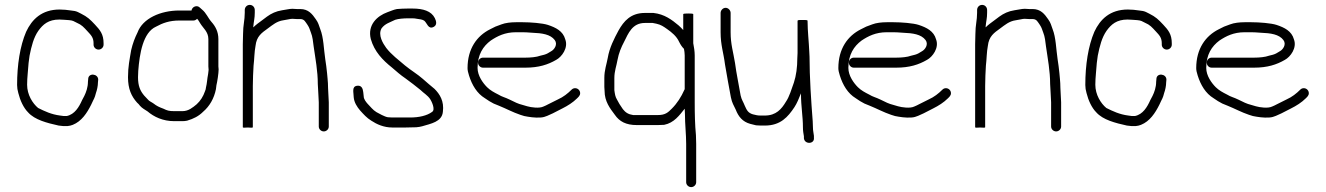

<svg xmlns="http://www.w3.org/2000/svg" viewBox="-20 -515 5427 786"><path d="M404 -332V-338C404 -375.4 389.1 -392.4 369 -414C348.9 -435.5 338.1 -445.9 312 -459L298 -466C290.7 -469.3 281.7 -471.3 271 -472C255.2 -474.4 240.7 -476 224 -476C151 -476 110.6 -435.7 87 -385C61.9 -326.4 50 -249.5 50 -167C50 -156.3 51.7 -145.3 55 -134C62.6 -103.5 76.3 -73.7 95 -55C122.3 -24.3 172.7 -11.5 220 -1L238 1H257C264.3 0.3 271.3 -1.3 278 -4C313.9 -18.4 336.1 -52.2 353 -86L361 -103C364.3 -109 367 -115 369 -121L373 -135C377 -145.7 381 -163.5 381 -178L382 -189C382 -213.9 341 -218 341 -191L340 -180C340 -158.1 332.7 -137.5 325 -122L316 -105C303.7 -77.3 285.9 -46.6 253 -40H241C237 -40.7 232 -41.3 226 -42C190.3 -46.5 162.6 -59.7 136 -73C113.6 -91.6 91 -127.2 91 -168C91 -199.2 95.3 -227.3 97 -257L101 -287C108.8 -326 117.7 -361.5 137 -389C156.1 -415.3 178.2 -435 223 -435C229.7 -435 236.3 -434.7 243 -434C253.1 -433.1 272.4 -432.8 280 -429L294 -422C315.4 -412.8 322 -404.3 339 -386C352.6 -371.3 363 -361.1 363 -338V-332C363 -321.2 372.5 -312 383.5 -312C394.5 -312 404 -321.2 404 -332Z M764 -472H714C637.1 -472 563.9 -439.4 543 -382C531.9 -359.8 523.6 -337.9 517 -310C510.7 -272.4 504 -241.9 504 -199C504 -150.6 518.1 -120.8 541 -95C545.7 -91 549.7 -86.7 553 -82C562.4 -71.5 572.4 -66.7 584 -59C609.9 -36.8 646.7 -19 693 -19H727C733 -19 739.3 -19.7 746 -21C772.8 -29 793.2 -39.2 812 -58C837.9 -80.2 856.4 -111.9 864 -150L866 -166C869.3 -179.1 875 -215.1 875 -231C874.3 -235 874 -239 874 -243V-355C874 -385.5 861.4 -407.7 846 -425C830.6 -442.6 825 -461.2 807 -476L798 -484C786.1 -495.9 766.2 -487.5 764 -472ZM787 -438C792.2 -432.8 795.8 -425.6 800 -419C811.4 -399.9 833 -385 833 -355V-243C833 -238.3 833.3 -233.7 834 -229C834 -226.3 833.3 -220.7 832 -212C827.7 -190.6 827.9 -175.4 823 -156C823 -152 821.7 -147 819 -141C812.3 -121 800.5 -101.9 785 -88C769.4 -75.2 751.9 -60 727 -60H693C672.2 -60 664.3 -62.4 649 -70C632.1 -76.2 621.1 -81.3 609 -91C601.6 -96.6 590.6 -100.5 585 -108C580.3 -113.3 575.3 -118.7 570 -124C554.1 -143.1 545 -162.7 545 -199C545 -207.7 545.3 -216.3 546 -225C551.4 -294.9 565.1 -382.1 619 -406C645.7 -420.5 673.2 -431 714 -431H772C777.3 -431 782.3 -433.3 787 -438Z M982 -474V-463C982 -431.1 975 -412.6 975 -376C974.3 -361.3 974 -347.3 974 -334V6C974 8 980.7 8.3 994 7C1008 8.3 1015 8 1015 6V-163C1015 -189.1 1016.6 -223 1018 -246C1021.3 -272.6 1021.1 -302.4 1026 -327C1030.4 -366.8 1051.2 -380.3 1077 -399C1095.8 -412.7 1113.1 -428.2 1140 -432L1162 -436C1167.3 -437.3 1172.3 -438 1177 -438C1183.7 -437.3 1189.7 -437 1195 -437H1209C1226.4 -437 1230.2 -425 1239 -413C1247.4 -400.3 1247.2 -395.5 1253 -381C1259.2 -366.5 1262.1 -342.5 1264 -325C1271.2 -274.9 1281 -224.4 1281 -171C1281.7 -165 1282 -159 1282 -153C1282.7 -147 1283 -141 1283 -135C1283 -123.4 1285 -107.8 1285 -96V3C1285 13.8 1294.5 23 1305.5 23C1316.5 23 1326 13.8 1326 3V-96C1326 -107.9 1324 -123.5 1324 -135C1324 -141.7 1323.7 -148.3 1323 -155C1323 -168 1322.2 -180.6 1321 -193L1319 -215C1317.1 -235.4 1314.5 -253.1 1311.5 -273C1305.3 -314.2 1305 -360.9 1291 -396C1284.8 -412.4 1284 -420.6 1273 -436C1258.6 -456.9 1242.7 -478 1209 -478H1195C1189.7 -478 1183.7 -478.3 1177 -479C1163.9 -479 1148 -474.4 1135 -473C1110.1 -469.2 1090.7 -459.9 1073 -447L1053 -432C1039 -421.5 1028.4 -414.4 1017 -403V-407C1018.9 -428.2 1023 -440.2 1023 -463V-474C1023 -485.7 1014 -495 1002.5 -495C991 -495 982 -485.7 982 -474Z M1684 6C1692.7 5.3 1700.7 4 1708 2C1743.2 -8.6 1789.1 -16.1 1793 -57C1798.9 -101.1 1780.1 -129.9 1759 -151C1742.3 -164.3 1726.7 -178.5 1711 -192C1689.7 -211 1661.2 -227.7 1638 -247C1611.6 -269.6 1582.5 -291 1561 -319C1548 -336.8 1526.3 -371.5 1542 -399C1556.7 -418.6 1575.3 -422.7 1598 -434C1610.7 -438.2 1632.4 -440 1649 -440H1669C1675 -440 1681 -439.3 1687 -438C1696.4 -436.8 1710.3 -435.3 1717 -430C1728.3 -421 1733.1 -393 1755.5 -405C1770.2 -412.8 1766.2 -428.6 1760 -441C1745.6 -469.9 1711.7 -480 1669 -480H1649C1636.5 -480 1616.7 -479.2 1605 -478C1590.8 -475.4 1578.6 -469.2 1566 -465C1524.1 -449.8 1483.5 -413.2 1498 -355C1512.6 -303.8 1546.6 -268.9 1584 -239C1602.6 -223.1 1619.8 -207.5 1640 -194C1663.2 -177.4 1679.8 -163.9 1701 -147C1714 -134 1731.2 -124.6 1741.5 -108.5C1745.8 -101.8 1763.9 -66.9 1749 -57C1728 -41.3 1694.7 -34 1659.5 -34H1586C1580 -34 1574 -34.3 1568 -35C1554.6 -36.9 1530.7 -50.7 1521 -56C1506.1 -65 1497 -78 1485 -90C1478.3 -97.5 1469 -109.3 1469 -120L1467 -138C1465.3 -153.3 1459.7 -166 1442.5 -164C1418.5 -161.2 1428 -136.3 1428 -117C1429.6 -95.7 1442.1 -77 1454 -63C1468.3 -47.3 1481.2 -32.3 1500 -21C1521.9 -6.4 1551.2 7 1586 7H1640C1653.6 7 1670.1 6 1684 6Z M1957 -238H2131C2185.3 -238 2223.2 -250.3 2257 -270C2279.4 -281.9 2307.5 -319 2294 -354C2284.8 -387.8 2255.4 -402.2 2223 -413C2201 -420.3 2151.3 -424 2120 -424H2092C2081.3 -424 2071 -423.3 2061 -422C2039.1 -419.4 2025.7 -411.9 2008 -406L1986 -395C1932.5 -368.2 1894 -315.8 1894 -236C1894 -228 1896 -218 1900 -206C1912.3 -166.6 1932.9 -132.3 1965 -113L1983 -101L2001 -91C2008.3 -87.7 2015.7 -84.7 2023 -82C2051.9 -70.4 2079.9 -55 2110 -45L2126 -40C2144.5 -36.3 2169.6 -32 2194 -34C2213.4 -35.2 2227.9 -44.9 2243 -51L2282 -71C2303.7 -81.8 2325.7 -95.7 2342 -112C2347.6 -117.6 2355 -123.5 2355 -133.5C2355 -144.7 2345.7 -154 2334.5 -154C2328.8 -154 2324 -152 2320 -148C2304.2 -132.2 2286 -117.8 2264 -108L2224 -88C2218 -84.7 2211.7 -81.7 2205 -79C2187.8 -70.4 2154.4 -75.3 2138 -80L2121 -85C2097.5 -90.9 2089.5 -96.4 2067 -107C2047.3 -116.8 2035.6 -118.2 2020 -128C2003.4 -136.3 1986.8 -145.2 1974 -158C1957.2 -174.8 1935 -204.7 1935 -237C1935 -292 1957.8 -325.6 1989 -349C2016.2 -367.1 2046.9 -383 2092 -383H2120C2128.7 -383 2141.3 -382.3 2158 -381C2199.2 -379.4 2233.2 -374.7 2251 -351C2264.5 -332.9 2248.5 -311.3 2236 -305C2224.5 -298.1 2220.1 -294.5 2208 -291L2192 -287C2176.6 -281.2 2152.1 -279 2131 -279H1957C1946.2 -279 1937 -269.5 1937 -258.5C1937 -247.5 1946.2 -238 1957 -238Z M2777 -457V-392L2818 -351V-456C2818 -460.4 2777 -461.3 2777 -457ZM2783 -288V-150C2783 -149.3 2782.7 -148.7 2782 -148C2768.7 -118.2 2752.2 -92.2 2730 -70C2714.7 -54.7 2703.7 -44 2673 -44H2572C2552.4 -46.8 2540.6 -54.4 2530 -68L2516 -89C2512.7 -94.3 2509.3 -100.3 2506 -107C2498.5 -119 2497.2 -130.3 2495 -146V-195C2495 -224.4 2503.8 -245 2508 -270C2512.9 -297.2 2523.4 -322.4 2535 -344C2552.4 -378.8 2568.4 -421 2620 -421H2652L2667 -418C2685.9 -413.8 2696.1 -406.5 2711 -396C2730.2 -382.5 2749.8 -366.5 2760 -344C2766.7 -330.7 2772.1 -322.9 2780 -315C2781.5 -306.3 2783 -297.9 2783 -288ZM2789 74V231C2789 241.8 2798.5 251 2809.5 251C2820.5 251 2830 241.8 2830 231V74C2830 63.3 2829.7 51.3 2829 38C2824.9 -3.4 2824 -49.6 2824 -95V-288C2824 -304.6 2820.9 -323.4 2818 -338V-457C2818 -461.3 2777 -460.4 2777 -456V-392C2771 -398.7 2764.7 -405 2758 -411C2730.1 -434.2 2700.3 -457 2655 -462H2620C2561.8 -462 2533.5 -428.2 2512 -390C2494.3 -357 2475 -319.9 2468 -278C2463.2 -251.6 2454 -227.9 2454 -196V-159C2454 -153.7 2454.3 -148.3 2455 -143C2455 -99.5 2477.2 -71.4 2497 -45C2515.9 -17.5 2542.8 -3 2587 -3H2673C2682.3 -3 2691 -3.3 2699 -4C2739.6 -12.1 2761.4 -43 2783 -70C2783 -62.7 2783.3 -55.3 2784 -48C2784 -6.5 2789 34.5 2789 74Z M2930 -462V-383C2930 -330 2941.9 -299.7 2948 -251C2955.3 -207.5 2964.1 -158.9 2972 -117C2976.9 -92.6 2983.6 -84.4 2992 -66C3002.8 -38 3019.6 -16.7 3051 -8L3075 -2C3081 -1.3 3087.3 -1 3094 -1H3111C3175.7 -1 3205.8 -36.7 3232 -76C3242.6 -91.9 3251.1 -113.2 3259 -133C3259 -77.4 3267 -39.9 3267 7C3267 20.8 3269.1 31.6 3271 43V51C3273.9 77.4 3315.3 75.3 3312 49V41C3310.8 28.7 3308 21 3308 7C3308 -0.3 3307.7 -9 3307 -19C3300.9 -97.8 3294 -199.1 3294 -283C3293.3 -289 3293 -295.7 3293 -303C3291.4 -343.4 3286 -388.9 3286 -427V-430C3286 -432.7 3279 -433.7 3265 -433C3251.7 -433.7 3245 -432.7 3245 -430V-298C3245 -291.3 3244.7 -284 3244 -276C3244 -240.2 3239.4 -205.2 3230 -177C3220.5 -151 3211.6 -118.8 3197 -98C3179.6 -68.9 3157.4 -42 3111 -42H3094C3080.3 -42 3076.3 -43.7 3062 -47C3042 -53 3037.1 -64.2 3029 -82C3022.4 -99.1 3016.4 -105 3012 -124C3004.8 -167.1 2994.8 -212.3 2989 -257C2981.7 -302.6 2971 -333.4 2971 -383V-462C2971 -472.8 2961.5 -483 2950.5 -483C2939.5 -483 2930 -472.8 2930 -462Z M3475 -238H3649C3703.3 -238 3741.2 -250.3 3775 -270C3797.4 -281.9 3825.5 -319 3812 -354C3802.8 -387.8 3773.4 -402.2 3741 -413C3719 -420.3 3669.3 -424 3638 -424H3610C3599.3 -424 3589 -423.3 3579 -422C3557.1 -419.4 3543.7 -411.9 3526 -406L3504 -395C3450.5 -368.2 3412 -315.8 3412 -236C3412 -228 3414 -218 3418 -206C3430.3 -166.6 3450.9 -132.3 3483 -113L3501 -101L3519 -91C3526.3 -87.7 3533.7 -84.7 3541 -82C3569.9 -70.4 3597.9 -55 3628 -45L3644 -40C3662.5 -36.3 3687.6 -32 3712 -34C3731.4 -35.2 3745.9 -44.9 3761 -51L3800 -71C3821.7 -81.8 3843.7 -95.7 3860 -112C3865.6 -117.6 3873 -123.5 3873 -133.5C3873 -144.7 3863.7 -154 3852.5 -154C3846.8 -154 3842 -152 3838 -148C3822.2 -132.2 3804 -117.8 3782 -108L3742 -88C3736 -84.7 3729.7 -81.7 3723 -79C3705.8 -70.4 3672.4 -75.3 3656 -80L3639 -85C3615.5 -90.9 3607.5 -96.4 3585 -107C3565.3 -116.8 3553.6 -118.2 3538 -128C3521.4 -136.3 3504.8 -145.2 3492 -158C3475.2 -174.8 3453 -204.7 3453 -237C3453 -292 3475.8 -325.6 3507 -349C3534.2 -367.1 3564.9 -383 3610 -383H3638C3646.7 -383 3659.3 -382.3 3676 -381C3717.2 -379.4 3751.2 -374.7 3769 -351C3782.5 -332.9 3766.5 -311.3 3754 -305C3742.5 -298.1 3738.1 -294.5 3726 -291L3710 -287C3694.6 -281.2 3670.1 -279 3649 -279H3475C3464.2 -279 3455 -269.5 3455 -258.5C3455 -247.5 3464.2 -238 3475 -238Z M3980 -474V-463C3980 -431.1 3973 -412.6 3973 -376C3972.3 -361.3 3972 -347.3 3972 -334V6C3972 8 3978.7 8.3 3992 7C4006 8.3 4013 8 4013 6V-163C4013 -189.1 4014.6 -223 4016 -246C4019.3 -272.6 4019.1 -302.4 4024 -327C4028.4 -366.8 4049.2 -380.3 4075 -399C4093.8 -412.7 4111.1 -428.2 4138 -432L4160 -436C4165.3 -437.3 4170.3 -438 4175 -438C4181.7 -437.3 4187.7 -437 4193 -437H4207C4224.4 -437 4228.2 -425 4237 -413C4245.4 -400.3 4245.2 -395.5 4251 -381C4257.2 -366.5 4260.1 -342.5 4262 -325C4269.2 -274.9 4279 -224.4 4279 -171C4279.7 -165 4280 -159 4280 -153C4280.7 -147 4281 -141 4281 -135C4281 -123.4 4283 -107.8 4283 -96V3C4283 13.8 4292.5 23 4303.5 23C4314.5 23 4324 13.8 4324 3V-96C4324 -107.9 4322 -123.5 4322 -135C4322 -141.7 4321.7 -148.3 4321 -155C4321 -168 4320.2 -180.6 4319 -193L4317 -215C4315.1 -235.4 4312.5 -253.1 4309.5 -273C4303.3 -314.2 4303 -360.9 4289 -396C4282.8 -412.4 4282 -420.6 4271 -436C4256.6 -456.9 4240.7 -478 4207 -478H4193C4187.7 -478 4181.7 -478.3 4175 -479C4161.9 -479 4146 -474.4 4133 -473C4108.1 -469.2 4088.7 -459.9 4071 -447L4051 -432C4037 -421.5 4026.4 -414.4 4015 -403V-407C4016.9 -428.2 4021 -440.2 4021 -463V-474C4021 -485.7 4012 -495 4000.5 -495C3989 -495 3980 -485.7 3980 -474Z M4777 -332V-338C4777 -375.4 4762.1 -392.4 4742 -414C4721.9 -435.5 4711.1 -445.9 4685 -459L4671 -466C4663.7 -469.3 4654.7 -471.3 4644 -472C4628.2 -474.4 4613.7 -476 4597 -476C4524 -476 4483.6 -435.7 4460 -385C4434.9 -326.4 4423 -249.5 4423 -167C4423 -156.3 4424.7 -145.3 4428 -134C4435.6 -103.5 4449.3 -73.7 4468 -55C4495.3 -24.3 4545.7 -11.5 4593 -1L4611 1H4630C4637.3 0.3 4644.3 -1.3 4651 -4C4686.9 -18.4 4709.1 -52.2 4726 -86L4734 -103C4737.3 -109 4740 -115 4742 -121L4746 -135C4750 -145.7 4754 -163.5 4754 -178L4755 -189C4755 -213.9 4714 -218 4714 -191L4713 -180C4713 -158.1 4705.7 -137.5 4698 -122L4689 -105C4676.7 -77.3 4658.9 -46.6 4626 -40H4614C4610 -40.7 4605 -41.3 4599 -42C4563.3 -46.5 4535.6 -59.7 4509 -73C4486.6 -91.6 4464 -127.2 4464 -168C4464 -199.2 4468.3 -227.3 4470 -257L4474 -287C4481.8 -326 4490.7 -361.5 4510 -389C4529.1 -415.3 4551.2 -435 4596 -435C4602.7 -435 4609.3 -434.7 4616 -434C4626.1 -433.1 4645.4 -432.8 4653 -429L4667 -422C4688.4 -412.8 4695 -404.3 4712 -386C4725.6 -371.3 4736 -361.1 4736 -338V-332C4736 -321.2 4745.5 -312 4756.5 -312C4767.5 -312 4777 -321.2 4777 -332Z M4940 -238H5114C5168.3 -238 5206.2 -250.3 5240 -270C5262.4 -281.9 5290.5 -319 5277 -354C5267.8 -387.8 5238.4 -402.2 5206 -413C5184 -420.3 5134.3 -424 5103 -424H5075C5064.3 -424 5054 -423.3 5044 -422C5022.1 -419.4 5008.7 -411.9 4991 -406L4969 -395C4915.5 -368.2 4877 -315.8 4877 -236C4877 -228 4879 -218 4883 -206C4895.3 -166.6 4915.9 -132.3 4948 -113L4966 -101L4984 -91C4991.3 -87.7 4998.7 -84.7 5006 -82C5034.9 -70.4 5062.9 -55 5093 -45L5109 -40C5127.5 -36.3 5152.6 -32 5177 -34C5196.4 -35.2 5210.9 -44.9 5226 -51L5265 -71C5286.7 -81.8 5308.7 -95.7 5325 -112C5330.6 -117.6 5338 -123.5 5338 -133.5C5338 -144.7 5328.7 -154 5317.5 -154C5311.8 -154 5307 -152 5303 -148C5287.2 -132.2 5269 -117.8 5247 -108L5207 -88C5201 -84.7 5194.7 -81.7 5188 -79C5170.8 -70.4 5137.4 -75.3 5121 -80L5104 -85C5080.5 -90.9 5072.5 -96.4 5050 -107C5030.3 -116.8 5018.6 -118.2 5003 -128C4986.4 -136.3 4969.8 -145.2 4957 -158C4940.2 -174.8 4918 -204.7 4918 -237C4918 -292 4940.8 -325.6 4972 -349C4999.2 -367.1 5029.9 -383 5075 -383H5103C5111.7 -383 5124.3 -382.3 5141 -381C5182.2 -379.4 5216.2 -374.7 5234 -351C5247.5 -332.9 5231.5 -311.3 5219 -305C5207.5 -298.1 5203.1 -294.5 5191 -291L5175 -287C5159.6 -281.2 5135.1 -279 5114 -279H4940C4929.2 -279 4920 -269.5 4920 -258.5C4920 -247.5 4929.2 -238 4940 -238Z"/></svg>

Font: HoneyBee
Style: SeLit
Weight: 300
Foundry: Cannot Into Space Fonts
Version: Version 0.89